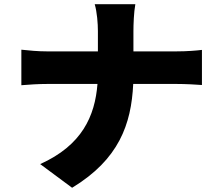

<svg xmlns="http://www.w3.org/2000/svg" viewBox="-20 -821 1040 908"><path d="M443 -674V-578H203C160 -578 117 -582 81 -586V-418C118 -421 160 -424 207 -424H441C429 -272 368 -134 170 -45L321 67C542 -67 601 -233 610 -424H812C857 -424 911 -421 935 -419V-585C911 -582 866 -578 813 -578H611V-673C611 -705 613 -763 620 -801H428C439 -763 443 -709 443 -674Z"/></svg>

Font: Source Han Sans HK Heavy
Style: Regular
Weight: 900
Designer: Ryoko NISHIZUKA 西塚涼子 (kana, bopomofo & ideographs); Paul D. Hunt (Latin, Greek & Cyrillic); Sandoll Communications 산돌커뮤니
Foundry: Adobe
Version: Version 2.000;hotconv 1.0.107;makeotfexe 2.5.65593